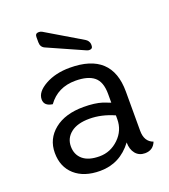

<svg xmlns="http://www.w3.org/2000/svg" viewBox="-132 -806 802 910"><g transform="rotate(-20 269.0 -351.0)"><path d="M248 -501Q460 -501 460 -304V-106Q460 -51 502 -36Q487 2 446 2Q416 2 398.5 -19.5Q381 -41 381 -76Q318 8 218 8Q137 8 90.5 -33.5Q44 -75 44 -145.5Q44 -216 98.5 -260Q153 -304 246 -304Q302 -304 340 -292Q371 -281 377 -278V-322Q377 -383 346 -408.5Q315 -434 252 -434Q163 -434 114 -366Q72 -372 72 -405Q72 -443 124 -472Q176 -501 248 -501ZM377 -214Q314 -242 253 -242Q192 -242 159 -216Q126 -190 126 -148.5Q126 -107 154.5 -82.5Q183 -58 238.5 -58Q294 -58 335.5 -98Q377 -138 377 -195ZM150 -665V-692Q150 -710 168 -710Q177 -710 184 -706L364 -599Q380 -589 382 -572V-563Q382 -548 365 -548Q358 -548 352 -551L170 -632Q150 -641 150 -665Z"/></g></svg>

Font: Merge One
Style: Regular
Weight: 400
Designer: Kosal Sen
Foundry: Philatype
Version: Version 1.001